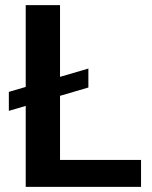

<svg xmlns="http://www.w3.org/2000/svg" viewBox="-20 -731 593 751"><path d="M325.7 -462.9V-388.7L14.6 -297.4V-371.6ZM531.7 -105.5V0H174.3V-105.5ZM214.8 -710.9V0H80.6V-710.9Z"/></svg>

Font: Roboto SemiBold
Style: Regular
Weight: 600
Designer: Christian Robertson
Foundry: Google
Version: Version 3.009; 2024